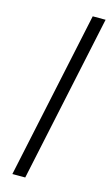

<svg xmlns="http://www.w3.org/2000/svg" viewBox="-132 -780 553 961"><g transform="rotate(15 144.5 -299.5)"><path d="M222.5 -733.3 38.3 133.3H105L289.2 -733.3Z"/></g></svg>

Font: BoonHome
Style: Book Oblique
Weight: 400
Italic angle: -12°
Designer: Sungsit Sawaiwan
Foundry: Sungsit Sawaiwan
Version: Version 0.2